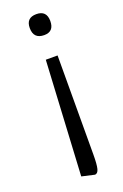

<svg xmlns="http://www.w3.org/2000/svg" viewBox="-142 -526 521 812"><g transform="rotate(-20 118.5 -120.5)"><path d="M138 -387Q90 -387 90 -436Q90 -482 136 -482Q182 -482 182 -434.5Q182 -387 138 -387Q90 -387 90 -436Q90 -482 136 -482Q182 -482 182 -434.5Q182 -387 138 -387ZM137 241Q135 241 80 228L108 -287H161L160 158Q160 203 155 222Q150 241 137 241Z"/></g></svg>

Font: Ruluko
Style: Regular
Weight: 400
Designer: Ana Sanfelippo, Angelica Diaz, Meme Hernandez
Foundry: Ana Sanfelippo, Angelica Diaz y Meme Hernandez
Version: Version 1.001